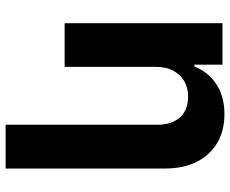

<svg xmlns="http://www.w3.org/2000/svg" viewBox="-86 -506 797 664"><g transform="rotate(90 312.0 -174.5)"><path d="M211.7 -315.2V0H60.7V-545.9H204.1V-448.8H210.7Q229.5 -497 272.1 -524.9Q314.6 -552.7 375.2 -552.7Q432.1 -552.7 474.4 -527.9Q516.6 -503.1 539.9 -457.2Q563.3 -411.2 563.3 -347.3V204.1H411.9V-320.3Q411.9 -370.2 386.5 -398.6Q361 -427 315 -427.1Q284.9 -427.1 261.4 -413.8Q238 -400.5 225 -375.6Q211.9 -350.8 211.7 -315.2Z"/></g></svg>

Font: Inter V
Style: 
Weight: 400
Designer: Rasmus Andersson
Foundry: rsms
Version: Version 4.000;git-a3f224843